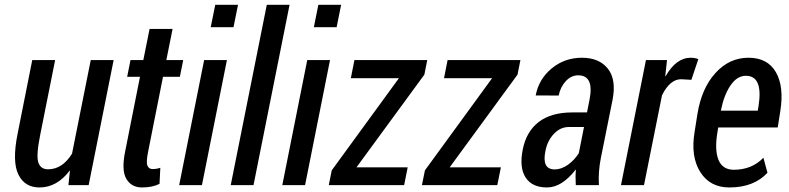

<svg xmlns="http://www.w3.org/2000/svg" viewBox="-20 -782 3333 811"><path d="M183.1 -66.9Q243.2 -66.9 284.2 -132.8L363.3 -528.3H460L354.5 0H269L275.4 -61L274.4 -61.5Q220.7 9.8 146.5 9.8Q84.5 9.8 57.6 -44.9Q30.8 -99.6 54.2 -216.3L116.2 -528.3H212.9L150.4 -215.3Q132.3 -126.5 141.6 -96.7Q150.9 -66.9 183.1 -66.9Z M624.5 -67.9Q641.1 -67.9 657.2 -73.2L653.8 -5.4Q623.5 9.8 579.6 9.8Q535.2 9.8 513.7 -26.4Q492.2 -62.5 508.8 -143.1L571.3 -457.5H517.1L531.2 -528.3H585.4L611.8 -659.7H709L682.6 -528.3H753.9L739.7 -457.5H668.5L606 -143.1Q596.7 -98.1 602.5 -83Q608.4 -67.9 624.5 -67.9Z M966.3 -667H870.1L889.2 -761.7H985.4ZM833 0H736.8L842.3 -528.3H938.5Z M1050.8 0H954.6L1106.9 -761.7H1203.1Z M1401.9 -667H1305.7L1324.7 -761.7H1420.9ZM1268.6 0H1172.4L1277.8 -528.3H1374Z M1485.8 -75.2H1702.1L1687 0H1368.7L1381.3 -62.5L1665 -451.7H1461.9L1477.1 -528.3H1784.7L1772.5 -466.8Z M1879.4 -75.2H2095.7L2080.6 0H1762.2L1774.9 -62.5L2058.6 -451.7H1855.5L1870.6 -528.3H2178.2L2166 -466.8Z M2323.2 -66.4Q2350.6 -66.4 2378.9 -85.9Q2406.2 -105.5 2424.8 -134.8L2446.8 -245.6H2383.3Q2346.7 -245.6 2319.3 -216.3Q2292 -187 2284.2 -145.5Q2267.1 -66.4 2323.2 -66.4ZM2397 -307.1H2459.5L2470.2 -361.3Q2490.2 -463.9 2421.9 -463.9Q2393.1 -463.9 2370.1 -439.5Q2347.2 -415 2339.8 -378.4L2242.7 -378.9Q2255.9 -448.2 2310.5 -493.2Q2365.2 -538.1 2438 -538.1Q2510.7 -538.1 2547.4 -492.2Q2584 -446.3 2567.4 -360.4L2518.1 -115.2Q2506.3 -55.7 2509.8 0H2412.1Q2411.1 -19.5 2411.1 -35.2Q2411.1 -50.8 2412.6 -64.9L2411.6 -65.4Q2353 9.8 2290.5 9.8Q2227.5 9.8 2200.2 -32.2Q2172.9 -74.2 2188 -150.4Q2203.1 -226.6 2255.9 -267.1Q2308.6 -307.1 2397 -307.1Z M2897.5 -538.1Q2915.5 -538.1 2929.7 -532.2L2900.4 -444.8L2856.9 -447.3Q2810.1 -447.3 2776.4 -379.9L2700.2 0H2603L2708.5 -528.3H2797.4L2790 -460.4L2791.5 -460Q2835.9 -538.1 2897.5 -538.1Z M3184.1 -334.5Q3204.1 -461.9 3130.4 -461.9Q3093.3 -461.9 3065.4 -420.9Q3037.6 -379.9 3024.9 -314.5H3180.7ZM3061 9.8Q2979 9.8 2938 -55.2Q2897 -120.1 2913.6 -222.7L2925.8 -299.8Q2943.4 -409.2 3002 -473.6Q3060.5 -538.1 3141.6 -538.1Q3222.2 -538.1 3257.3 -477.1Q3292.5 -416 3275.9 -312L3265.1 -243.7H3013.7L3010.3 -222.7Q2998 -149.4 3014.6 -107.4Q3031.2 -65.4 3079.1 -64.9Q3155.8 -64.9 3204.6 -115.7L3221.7 -52.2Q3164.1 9.8 3061 9.8Z"/></svg>

Font: RobotoCondensed-Italic
Style: Italic
Weight: 400
Designer: Google
Version: Version 1.200311; 2013